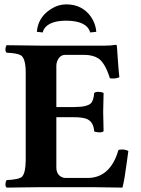

<svg xmlns="http://www.w3.org/2000/svg" viewBox="-20 -853 644 875"><path d="M317.9 -365.2Q380.9 -365.2 396.5 -384.8Q407.2 -399.4 409.2 -429.2Q417.5 -437.5 443.4 -432.6Q449.7 -431.2 452.1 -429.2Q450.2 -368.7 450.2 -342.8Q450.2 -322.8 452.1 -254.9Q443.8 -246.6 417.5 -251.5Q411.1 -252.9 409.2 -254.9Q406.2 -300.8 371.1 -312.5Q351.1 -318.8 317.9 -318.8H236.8V-89.8Q236.8 -56.6 263.7 -44.9Q271 -42 277.8 -42H378.9Q473.1 -42 512.7 -147.5Q516.6 -158.7 520 -169.9Q545.4 -175.3 564.9 -165Q562.5 -149.4 558.1 -114.7Q547.4 -32.7 538.1 2Q537.1 2 399.9 0H165Q164.1 0 9.8 2Q1.5 -6.3 6.8 -25.4Q8.3 -29.8 9.8 -32.2Q66.4 -34.7 80.6 -47.9Q96.7 -65.4 97.2 -122.1V-522Q97.2 -585.9 75.7 -600.6Q59.6 -610.8 9.8 -612.8Q1.5 -621.1 6.8 -640.6Q8.3 -645 9.8 -647Q163.6 -645 164.1 -645H459Q486.3 -645 507.8 -648.9Q511.2 -647.5 512.2 -646Q513.2 -642.6 516.1 -594.2Q521 -523.4 523.9 -501Q505.9 -492.7 481 -496.1Q458.5 -566.9 428.2 -586.9Q402.8 -603 362.8 -603H277.8Q251.5 -603 240.2 -572.8Q236.8 -563 236.8 -554.2V-365.2ZM147.9 -708Q153.3 -773.9 210.9 -811Q244.6 -833 283.2 -833Q353.5 -833 394 -777.3Q416 -745.6 418.9 -708L391.1 -705.1Q376 -757.8 283.2 -758.8Q203.1 -758.8 180.2 -719.7Q176.3 -712.4 174.8 -705.1Z"/></svg>

Font: Linux Libertine O
Style: Bold
Weight: 700
Designer: Philipp H. Poll
Foundry: Philipp H. Poll
Version: Version 5.0.0